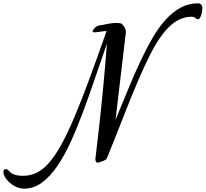

<svg xmlns="http://www.w3.org/2000/svg" viewBox="-404 -871 1229 1147"><path d="M-266.1 179.2Q-223.1 179.2 -185.5 161.1Q-147.9 143.1 -111.8 102.3Q-75.7 61.5 -39.1 -4.6Q-2.4 -70.8 38.6 -167Q79.6 -263.2 127.2 -391.8Q174.8 -520.5 232.9 -686Q218.8 -685.1 205.1 -683.1Q191.4 -681.2 179.9 -679.7Q168.5 -678.2 160.9 -678Q153.3 -677.7 151.9 -679.2Q148.9 -682.6 149.4 -685.8Q149.9 -689 158.2 -700.2Q163.6 -707.5 174.6 -713.9Q185.5 -720.2 196.8 -720.2Q203.1 -720.2 225.8 -725.6Q248.5 -731 280.8 -733.9Q294.9 -733.9 308.1 -732.9Q321.3 -731.9 326.2 -726.1Q329.6 -721.7 333.3 -717.3Q336.9 -712.9 340.3 -707.3Q343.8 -701.7 345.9 -694.8Q348.1 -688 348.1 -679.2L286.1 -154.8Q325.7 -250.5 362.1 -339.1Q398.4 -427.7 434.8 -505.1Q471.2 -582.5 508.5 -646.2Q545.9 -710 587.6 -755.4Q629.4 -800.8 676.5 -825.9Q723.6 -851.1 778.8 -851.1Q791.5 -851.1 798.3 -843Q805.2 -835 805.2 -823.2Q805.2 -814.9 803.5 -803.5Q801.8 -792 798.3 -781.5Q794.9 -771 790 -763.4Q785.2 -755.9 778.8 -755.9Q773.4 -755.9 770.3 -758.3Q767.1 -760.7 763.4 -763.4Q759.8 -766.1 754.9 -768.6Q750 -771 741.2 -771Q691.4 -771 649.7 -745.1Q607.9 -719.2 569.3 -669.2Q530.8 -619.1 493.9 -546.4Q457 -473.6 417.2 -380.1Q377.4 -286.6 333.3 -173.3Q289.1 -60.1 235.8 70.8Q234.4 78.1 227.5 82.8Q220.7 87.4 212.4 90.8Q204.1 94.2 196 96.2Q188 98.1 184.1 100.1Q180.2 102.1 176.5 100.6Q172.9 99.1 170.4 95.9Q168 92.8 166.5 87.6Q165 82.5 166 77.1Q177.7 -18.1 189.9 -128.9Q194.8 -176.3 200.7 -231.4Q206.5 -286.6 212.4 -347.9Q218.3 -409.2 223.9 -475.6Q229.5 -542 234.9 -610.8Q197.8 -505.4 162.4 -400.4Q127 -295.4 90.8 -199Q54.7 -102.5 16.6 -19.5Q-21.5 63.5 -64.2 124.8Q-106.9 186 -155.3 220.9Q-203.6 255.9 -259.8 255.9Q-285.6 255.9 -308.1 245.1Q-330.6 234.4 -347.4 219.2Q-364.3 204.1 -374 187.3Q-383.8 170.4 -383.8 158.2Q-383.8 139.2 -370.1 139.2Q-363.8 139.2 -359.6 142.1Q-355.5 145 -351.1 149.4Q-346.7 153.8 -341.1 159.2Q-335.4 164.6 -325.9 168.9Q-316.4 173.3 -302 176.3Q-287.6 179.2 -266.1 179.2Z"/></svg>

Font: Mervale Script
Style: Regular
Weight: 400
Designer: Astigmatic (AOETI)
Foundry: Astigmatic (AOETI)
Version: Version 1.000